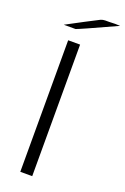

<svg xmlns="http://www.w3.org/2000/svg" viewBox="-162 -902 622 953"><g transform="rotate(20 149.0 -425.5)"><path d="M33.2 -759.8Q73.2 -780.8 126 -809.1Q184.1 -839.8 195.6 -845Q207 -850.1 219.2 -850.1H240.2Q246.1 -850.1 256.1 -850.6Q266.1 -851.1 272 -851.1Q289.1 -851.1 297.9 -850.1Q104 -761.2 95.2 -759.8ZM80.1 0V-694.8H143.1V0Z"/></g></svg>

Font: CMU Bright
Style: Roman
Weight: 500
Version: Version 0.7.0